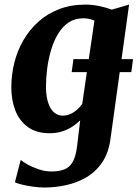

<svg xmlns="http://www.w3.org/2000/svg" viewBox="-20 -584 613 856"><path d="M299.5 -262.5 307.5 -320.5H573L565.5 -262.5ZM472.5 35.5Q464 98.5 435.2 140.5Q406.5 182.5 364.5 206.8Q322.5 231 274.2 241.5Q226 252 178.5 252Q153.5 252 127 248.2Q100.5 244.5 78.8 239.2Q57 234 46.5 228.5L72.5 128.5Q79.5 136 101 148.2Q122.5 160.5 151.5 170.5Q180.5 180.5 209 180.5Q243.5 180.5 267 171.2Q290.5 162 304.2 137.8Q318 113.5 323.5 69L337.5 -47.5Q322.5 -32.5 302.2 -19.2Q282 -6 256.8 2Q231.5 10 201 10Q142.5 10 104.5 -17.5Q66.5 -45 48.5 -91.2Q30.5 -137.5 30.5 -195Q30.5 -250 43.8 -303.8Q57 -357.5 84 -404.2Q111 -451 151 -487Q191 -523 243.5 -543.2Q296 -563.5 361.5 -563.5Q392.5 -563.5 424.8 -556.5Q457 -549.5 478.5 -541L555.5 -563.5ZM401 -492Q391.5 -496.5 378.2 -499.5Q365 -502.5 351 -502.5Q313.5 -502.5 285.8 -483.8Q258 -465 238.8 -433Q219.5 -401 207.8 -361.2Q196 -321.5 190.5 -279.5Q185 -237.5 185 -198.5Q185 -167.5 190.2 -143.2Q195.5 -119 205.2 -102.2Q215 -85.5 229 -77Q243 -68.5 260 -68.5Q278 -68.5 294 -75.8Q310 -83 323.5 -95Q337 -107 346.5 -120.5Z"/></svg>

Font: Merriweather 28pt ExtraBold
Style: Italic
Weight: 800
Italic angle: -7.8°
Version: Version 2.101